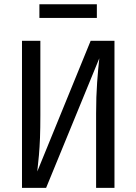

<svg xmlns="http://www.w3.org/2000/svg" viewBox="-20 -902 655 922"><path d="M85.6 0V-706.2H173.8V-349.2Q173.8 -286.7 172.1 -240.5Q170.3 -194.4 166.9 -156.2Q163.6 -117.9 159 -78.5L415.4 -706.2H529.7V0H441.5V-357.4Q441.5 -438.5 446.4 -505.9Q451.3 -573.3 456.9 -622.1L201.5 0ZM445.1 -815.9H169.2V-881.5H445.1Z"/></svg>

Font: FiraCode Nerd Font
Style: Regular
Weight: 400
Designer: Carrois Corporate, Edenspiekermann AG, Nikita Prokopov
Foundry: Carrois Corporate, Edenspiekermann AG, Nikita Prokopov
Version: Version 6.002;Nerd Fonts 2.2.2